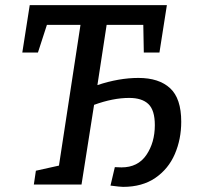

<svg xmlns="http://www.w3.org/2000/svg" viewBox="-20 -720 780 749"><path d="M687 -245Q687 -177 662 -119Q637 -61 586 -26Q535 9 460 9Q449 9 411 4L428 -68L454 -67Q518 -67 551 -115.5Q584 -164 584 -232Q584 -290 559 -314Q534 -338 484 -338Q421 -338 347 -311L298 0H112L120 -54L210 -74L294 -623H163L128 -515H67L96 -700H631L602 -515H541L539 -623H396L360 -388Q444 -416 520 -416Q600 -416 643.5 -376Q687 -336 687 -245Z"/></svg>

Font: Bitter Pro Medium
Style: Italic
Weight: 500
Italic angle: -9°
Designer: Sol Matas, and Bitter project Authors
Foundry: Sol Matas
Version: Version 1.010